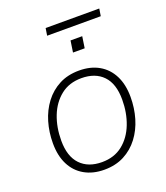

<svg xmlns="http://www.w3.org/2000/svg" viewBox="-138 -839 814 942"><g transform="rotate(-20 269.0 -368.0)"><path d="M245 8Q186 8 142 -17Q98 -42 74.5 -88.5Q51 -135 51 -200Q51 -258 66.5 -310.5Q82 -363 113 -404Q144 -445 189 -468.5Q234 -492 293 -492Q353 -492 396.5 -467Q440 -442 463.5 -395.5Q487 -349 487 -284Q487 -226 471.5 -173.5Q456 -121 425 -80Q394 -39 349 -15.5Q304 8 245 8ZM247 -31Q311 -31 355 -66Q399 -101 421.5 -159Q444 -217 444 -286Q444 -369 403.5 -411Q363 -453 291 -453Q227 -453 183 -418Q139 -383 116.5 -325.5Q94 -268 94 -198Q94 -116 134.5 -73.5Q175 -31 247 -31ZM205 -706 211 -744H491L485 -706ZM296 -585 305 -645H366L357 -585Z"/></g></svg>

Font: Nunito Sans 12pt ExtraLight 12pt ExtraLight
Style: Italic
Weight: 250
Italic angle: -9°
Version: Version 3.101;gftools[0.9.27]